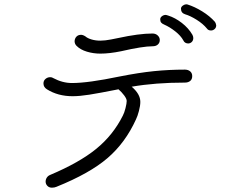

<svg xmlns="http://www.w3.org/2000/svg" viewBox="-20 -886 1040 888"><path d="M334 -674Q325 -683 325 -696Q326 -709 334 -717Q342 -725 355 -725Q364 -725 376 -717Q385 -709 403.5 -703.5Q422 -698 444 -698Q466 -698 493.5 -703.5Q521 -709 526 -710Q623 -731 685 -731Q700 -731 709.5 -722Q719 -713 719 -701Q719 -688 710 -680Q701 -672 686 -672Q640 -672 540 -649Q486 -638 444 -638Q412 -638 382 -647Q352 -656 334 -674ZM869 -534Q869 -519 859.5 -511.5Q850 -504 835 -504Q699 -504 589 -485Q629 -451 629 -415Q629 -397 622.5 -372.5Q616 -348 609 -334Q560 -226 477.5 -155Q395 -84 241 -22Q232 -18 220 -18Q207 -18 199 -26.5Q191 -35 191 -46Q191 -56 196.5 -64.5Q202 -73 212 -77Q347 -134 425 -197.5Q503 -261 548 -351Q555 -364 560.5 -386Q566 -408 566 -419Q566 -429 554.5 -444.5Q543 -460 528 -473Q437 -455 392.5 -448Q348 -441 316 -441Q248 -441 197 -473Q181 -483 181 -500Q181 -513 190.5 -521Q200 -529 212 -529Q221 -529 226 -525Q269 -502 313 -502Q388 -502 532 -532Q623 -550 692.5 -557Q762 -564 835 -564Q850 -564 859.5 -556Q869 -548 869 -534ZM937 -754Q919 -776 889.5 -794.5Q860 -813 836 -820Q817 -826 817 -846Q817 -853 824 -859Q831 -865 840 -866Q846 -866 848 -865Q880 -855 915 -833.5Q950 -812 974 -785Q978 -780 980 -769Q980 -758 972.5 -751.5Q965 -745 956 -745Q943 -745 937 -754ZM828 -699Q816 -721 790.5 -741Q765 -761 740 -772Q730 -776 725.5 -781.5Q721 -787 721 -797Q721 -805 729 -811Q737 -817 746 -817Q749 -817 758 -814Q790 -804 821 -780Q852 -756 870 -725Q874 -717 874 -710Q874 -699 867 -692Q860 -685 850 -685Q843 -685 837 -688.5Q831 -692 828 -699Z"/></svg>

Font: Tsukimi Rounded
Style: Regular
Weight: 400
Designer: Takashi Funayama
Foundry: Takashi Funayama
Version: Version 1.032; ttfautohint (v1.8.3)